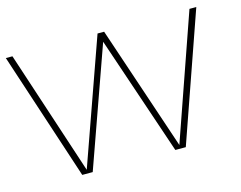

<svg xmlns="http://www.w3.org/2000/svg" viewBox="-83 -689 1023 815"><g transform="rotate(-15 428.5 -281.5)"><path d="M403 -563H432L417 -523L231 0H185L0 -563H29L209 -16ZM807 -563H837L640 0H594L417 -523L404 -563H432L616 -16Z"/></g></svg>

Font: Darker Grotesque Light Light
Style: Regular
Weight: 300
Version: Version 1.000;gftools[0.9.28]